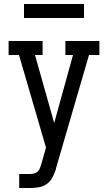

<svg xmlns="http://www.w3.org/2000/svg" viewBox="-20 -725 540 960"><path d="M76 215V145H129Q139 145 150 142.5Q161 140 168.5 132.5Q176 125 180 115Q184 105 187 94L210 13L75 -450H23V-520H193V-450H155L251 -110L345 -450H307V-520H477V-450H425L261 113Q261 116 260 118Q259 120 259 123Q252 144 241.5 163.5Q231 183 213 195.5Q195 208 173 211.5Q151 215 129 215ZM100 -635V-705H400V-635Z"/></svg>

Font: Iosevka Gothic
Style: Regular
Weight: 400
Monospace: yes
Designer: Belleve Invis
Foundry: Belleve Invis
Version: Version 15.5.1; ttfautohint (v1.8.4)